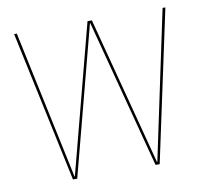

<svg xmlns="http://www.w3.org/2000/svg" viewBox="-76 -760 921 845"><g transform="rotate(-10 384.5 -337.5)"><path d="M183.5 0H202.5L376.5 -664H378L552.5 0H571L715.5 -675H703L562.5 -11.5H561L387 -675H367.5L194 -11.5H192.5L51.5 -675H39.5Z"/></g></svg>

Font: Anybody UltraCondensed Thin Thin
Style: Regular
Weight: 250
Version: Version 1.111